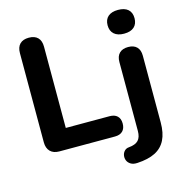

<svg xmlns="http://www.w3.org/2000/svg" viewBox="-129 -848 1099 1153"><g transform="rotate(-15 420.5 -271.0)"><path d="M148 0Q111.8 0 91.9 -20.2Q72 -40.5 72 -76.8V-631.2Q72 -668.5 91.4 -687.9Q110.8 -707.2 147 -707.2Q183.2 -707.2 202.5 -687.9Q221.8 -668.5 221.8 -631.2V-126.2H494Q525.2 -126.2 542 -110Q558.8 -93.8 558.8 -63.5Q558.8 -33.2 542 -16.6Q525.2 0 494 0ZM583 188.2Q557.5 189.8 541.8 179.9Q526 170 520 155.1Q514 140.2 516.5 124.4Q519 108.5 529.9 96.9Q540.8 85.2 558.5 84Q598.8 80.5 617 61.4Q635.2 42.2 635.2 3.2V-425.2Q635.2 -461.2 654.4 -480Q673.5 -498.8 708.5 -498.8Q743.5 -498.8 762.2 -480Q781 -461.2 781 -425.2V-10.2Q781 55 759.6 97.8Q738.2 140.5 694.8 162.5Q651.2 184.5 583 188.2ZM707.5 -582.2Q667.5 -582.2 645.6 -601.6Q623.8 -621 623.8 -656Q623.8 -691.8 645.6 -710.8Q667.5 -729.8 707.5 -729.8Q748.2 -729.8 769.8 -710.8Q791.2 -691.8 791.2 -656Q791.2 -621 769.8 -601.6Q748.2 -582.2 707.5 -582.2Z"/></g></svg>

Font: Nunito ExtraLight
Style: Regular
Weight: 200
Designer: Vernon Adams
Foundry: Vernon Adams
Version: Version 3.602;April 4, 2023;FontCreator 14.0.0.2856 64-bit